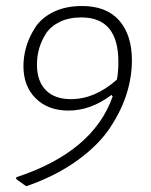

<svg xmlns="http://www.w3.org/2000/svg" viewBox="-20 -522 502 639"><path d="M66 97 34 74V68Q290 -16 355 -201L351 -206Q282 -154 208 -154Q140 -154 99 -194.5Q58 -235 58 -302Q58 -333 67 -365Q76 -397 96.5 -429.5Q117 -462 157.5 -482Q198 -502 253 -502Q334 -502 376.5 -454Q419 -406 419 -321Q419 -267 402 -211.5Q385 -156 347 -98Q309 -40 238 11.5Q167 63 70 97ZM103 -307Q103 -252 132.5 -222Q162 -192 216 -192Q296 -192 369 -257Q374 -282 374 -316Q374 -464 251 -464Q209 -464 178.5 -449Q148 -434 132.5 -409.5Q117 -385 110 -359.5Q103 -334 103 -307Z"/></svg>

Font: Alegreya Sans Light
Style: Italic
Weight: 300
Italic angle: -7°
Designer: Juan Pablo del Peral
Foundry: Huerta Tipografica
Version: Version 2.007